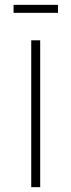

<svg xmlns="http://www.w3.org/2000/svg" viewBox="-20 -773 295 793"><path d="M109 0V-606.5H146V0ZM36 -753H219.5V-720H36Z"/></svg>

Font: Karla ExtraLight
Style: Regular
Weight: 250
Designer: Jonathan Pinhorn
Version: Version 2.004;gftools[0.9.33]